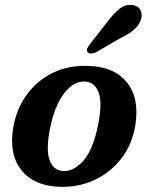

<svg xmlns="http://www.w3.org/2000/svg" viewBox="-20 -739 596 772"><path d="M336 -474Q440 -471 490.8 -407Q541.5 -343 524 -234.5Q511 -157 467.2 -100.8Q423.5 -44.5 358.8 -14.8Q294 15 218 12Q116.5 8.5 65.8 -55.2Q15 -119 33.5 -227.5Q46 -300 86.5 -356.8Q127 -413.5 190.5 -445.2Q254 -477 336 -474ZM231 -51.5Q273.5 -47 314 -91.5Q354.5 -136 375 -240Q391.5 -323.5 377.2 -365.2Q363 -407 325 -411Q279 -415.5 239.2 -365.5Q199.5 -315.5 180.5 -219.5Q164.5 -137 179.2 -96Q194 -55 231 -51.5ZM412 -651.5Q437 -685 461.2 -704Q485.5 -723 514 -718.5Q538.5 -714.5 546.2 -695.5Q554 -676.5 545 -655.5Q535.5 -633.5 516.2 -617.5Q497 -601.5 464.5 -586L364.5 -528Q355 -524 345.5 -524Q336 -524 332 -529.5Q327 -536 330.8 -544.2Q334.5 -552.5 341.5 -561.5Z"/></svg>

Font: Fraunces 9pt Soft SemiBold
Style: Italic
Weight: 600
Italic angle: -16°
Version: Version 1.000;[b76b70a41]